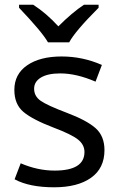

<svg xmlns="http://www.w3.org/2000/svg" viewBox="-20 -786 499 816"><path d="M184 -606Q159 -650 61 -753V-766H121Q178 -729 228 -674Q287 -733 337 -766H399V-753Q299 -653 274 -606ZM424 -148Q424 -71 367 -30.5Q310 10 210 10Q105 10 42 -24L68 -92Q140 -61 212 -61Q339 -61 339 -140Q339 -171 311.5 -193Q284 -215 207 -244Q118 -278 79.5 -310.5Q41 -343 41 -404Q41 -471 95.5 -508.5Q150 -546 242 -546Q331 -546 413 -510L386 -439Q305 -474 236 -474Q183 -474 154 -456.5Q125 -439 125 -409Q125 -377 153 -357.5Q181 -338 263 -307Q348 -275 386 -241.5Q424 -208 424 -148Z"/></svg>

Font: Advent Sans Logo
Style: Regular
Weight: 400
Designer: Types & Symbols
Foundry: Types & Symbols
Version: Version 1.002